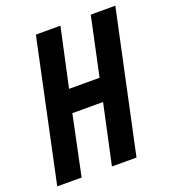

<svg xmlns="http://www.w3.org/2000/svg" viewBox="-127 -785 790 881"><g transform="rotate(-20 268.0 -344.0)"><path d="M2 0 148 -688H268L206 -402H355L416 -688H536L389 0H269L332 -292H182L121 0Z"/></g></svg>

Font: Saira Condensed SemiBold
Style: Italic
Weight: 600
Width: 3
Italic angle: -12°
Designer: Hector Gatti with collaboration of the Omnibus-Type team
Foundry: Omnibus-Type
Version: Version 1.101